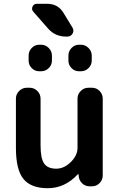

<svg xmlns="http://www.w3.org/2000/svg" viewBox="-20 -983 631 1013"><path d="M197 -747Q220 -747 237 -730Q254 -713 254 -690V-663Q254 -640 237 -623.5Q220 -607 197 -607H187Q164 -607 147.5 -623.5Q131 -640 131 -663V-690Q131 -713 147.5 -730Q164 -747 187 -747ZM397 -607Q374 -607 357.5 -623.5Q341 -640 341 -663V-690Q341 -713 357.5 -730Q374 -747 397 -747H407Q430 -747 447 -730Q464 -713 464 -690V-663Q464 -640 447 -623.5Q430 -607 407 -607ZM335 -790H329Q271 -790 234 -832L156 -921Q145 -933 151.5 -948Q158 -963 175 -963H229Q286 -963 315 -915L362 -838Q372 -822 363 -806Q354 -790 335 -790ZM232 10Q144 10 104 -38.5Q64 -87 64 -203V-463Q64 -486 81 -503Q98 -520 121 -520H137Q160 -520 177 -503Q194 -486 194 -463V-217Q194 -147 213 -120Q232 -93 277 -93Q318 -93 353.5 -128Q389 -163 389 -203V-463Q389 -486 406 -503Q423 -520 446 -520H466Q489 -520 505.5 -503Q522 -486 522 -463V-57Q522 -34 505.5 -17Q489 0 466 0H453Q429 0 412.5 -16.5Q396 -33 395 -57L394 -64Q394 -65 393 -65Q392 -65 391 -64Q323 10 232 10Z"/></svg>

Font: Rounded Mplus 1c Bold
Style: Bold
Weight: 700
Version: Version 1.059.20150529